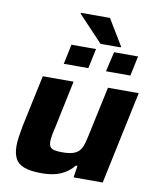

<svg xmlns="http://www.w3.org/2000/svg" viewBox="-96 -958 851 1039"><g transform="rotate(10 330.0 -438.0)"><path d="M204 8Q142 8 107 -5.5Q72 -19 58.5 -47Q45 -75 45 -115Q45 -136 49.5 -167Q54 -198 60 -229L120 -510H289L233 -243Q229 -229 225 -205.5Q221 -182 221 -171Q221 -150 228.5 -140Q236 -130 252 -126.5Q268 -123 295 -123Q331 -123 353 -130Q375 -137 387.5 -151Q400 -165 407 -187.5Q414 -210 420 -240L478 -510H647L539 0H379L389 -65H380Q360 -40 333.5 -23.5Q307 -7 275 0.5Q243 8 204 8ZM452 -596 477 -705H609L586 -596ZM220 -596 243 -705H378L355 -596ZM397 -737 263 -879 264 -884H423L509 -742L508 -737Z"/></g></svg>

Font: Saira Expanded
Style: Bold Italic
Weight: 700
Width: 7
Italic angle: -12°
Designer: Hector Gatti with collaboration of the Omnibus-Type team
Foundry: Omnibus-Type
Version: Version 1.101